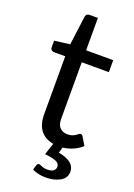

<svg xmlns="http://www.w3.org/2000/svg" viewBox="-160 -732 678 972"><g transform="rotate(20 179.0 -246.0)"><path d="M218 178.5Q177 178.5 145 162.5L153.5 135Q157 126.5 165 126.5Q169.5 126.5 175.5 129.5Q181 132.5 190 135.2Q199 138 213.5 138Q235.5 138 245.8 129.2Q256 120.5 256 108Q256 89 235.5 80.8Q215 72.5 175.5 68.5L196.5 5.5Q102 -12 102 -121.5V-432H41Q33.5 -432 27.8 -437Q22 -442 22 -451.5V-487L105 -497.5L125.5 -654Q129 -671 146 -671H191V-496.5H337V-432H191V-127.5Q191 -94 207 -79.2Q223 -64.5 246 -64.5Q265 -64.5 277.2 -70.2Q289.5 -76 297 -82.5Q304.5 -89 310 -89Q319 -89 323 -80.5L349 -38Q308 -1 247.5 7L238.5 37.5Q326.5 53.5 326.5 109Q326.5 142.5 295.2 160.5Q264 178.5 218 178.5Z"/></g></svg>

Font: Verano Sans
Style: Regular
Weight: 400
Designer: Lukasz Dziedzic with Adam Twardoch and Botio Nikoltchev
Foundry: tyPoland Lukasz Dziedzic
Version: Version 3.001;December 28, 2019;FontCreator 12.0.0.2547 64-b